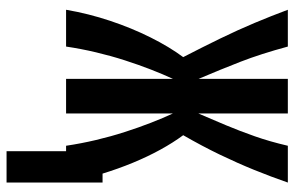

<svg xmlns="http://www.w3.org/2000/svg" viewBox="-180 -554 919 600"><g transform="rotate(90 280.0 -253.5)"><path d="M452 186V0H435Q428 -47 417 -93.5Q406 -140 392 -183.5Q378 -227 363 -265.5Q348 -304 334 -334V0H226V-334Q212 -304 197 -265.5Q182 -227 168 -183.5Q154 -140 143 -93.5Q132 -47 125 0H10Q22 -70 44.5 -137.5Q67 -205 96.5 -264Q126 -323 158 -366Q127 -426 100 -481.5Q73 -537 51 -589.5Q29 -642 10 -693H125Q148 -608 172.5 -545Q197 -482 226 -414V-693H334V-413Q353 -457 371 -500Q389 -543 405.5 -590Q422 -637 435 -693H550Q532 -641 510.5 -588Q489 -535 462.5 -480Q436 -425 402 -366Q425 -335 447 -295Q469 -255 488 -209Q507 -163 522 -114H550V186Z"/></g></svg>

Font: Ubuntu Sans Mono
Style: Bold
Weight: 700
Monospace: yes
Designer: Dalton Maag Ltd
Foundry: Dalton Maag Ltd
Version: Version 1.006